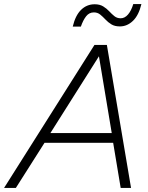

<svg xmlns="http://www.w3.org/2000/svg" viewBox="-74 -925 727 945"><path d="M-54 0 391 -704H452L571 0H520L483 -222H145L4 0ZM174 -270H476L413 -648ZM622 -905Q609 -850 580.5 -822.5Q552 -795 516 -795Q491 -795 474.5 -805Q458 -815 445 -829Q432 -843 419 -853.5Q406 -864 388 -864Q365 -864 350 -845Q335 -826 324 -794H284Q297 -849 325 -876.5Q353 -904 392 -904Q417 -904 434 -893.5Q451 -883 463.5 -869.5Q476 -856 489 -845.5Q502 -835 520 -835Q540 -835 556 -853.5Q572 -872 582 -905Z"/></svg>

Font: Prodigy Sans Light
Style: Italic
Weight: 300
Italic angle: -13°
Designer: Wei Huang
Foundry: Wei Huang
Version: Version 1.003; ttfautohint (v1.8.3)